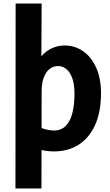

<svg xmlns="http://www.w3.org/2000/svg" viewBox="-20 -845 627 1093"><path d="M68 228 69 -825H217L215 -421H165Q188 -506 237 -546Q286 -586 348 -586Q406 -586 452.5 -554Q499 -522 527 -461Q555 -400 555 -314Q555 -209 522 -135Q489 -61 429 -22Q369 17 287 17Q240 17 195 3.5Q150 -10 97 -38L211 -118Q232 -110 251 -106Q270 -102 286 -102Q328 -102 354 -128Q380 -154 392 -201.5Q404 -249 404 -312Q404 -365 391.5 -399.5Q379 -434 358 -451.5Q337 -469 310 -469Q284 -469 263 -453Q242 -437 229.5 -404.5Q217 -372 217 -323L216 228Z"/></svg>

Font: Yaldevi
Style: Bold
Weight: 700
Designer: Sol Matas, Rajitha Manaperi, Kosala Senevirathne
Foundry: Mooniak
Version: Version 1.100